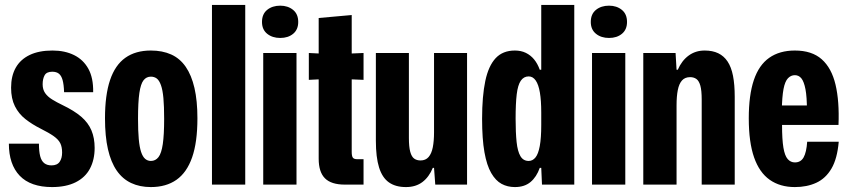

<svg xmlns="http://www.w3.org/2000/svg" viewBox="-20 -749 3444 779"><path d="M191 10Q148 10 115 -1.5Q82 -13 60 -36Q38 -59 27 -91.5Q16 -124 16 -166H138Q138 -135 143 -115.5Q148 -96 159.5 -87Q171 -78 189 -78Q212 -78 222 -92.5Q232 -107 232 -130Q232 -153 224.5 -168Q217 -183 198 -196.5Q179 -210 145 -227Q111 -244 83.5 -265.5Q56 -287 40.5 -318Q25 -349 25 -393Q25 -441 44 -474.5Q63 -508 100.5 -526Q138 -544 193 -544Q243 -544 280.5 -525.5Q318 -507 338.5 -470Q359 -433 358 -375H240Q239 -406 234 -424Q229 -442 219 -450Q209 -458 192 -458Q169 -458 161 -443.5Q153 -429 153 -407Q153 -386 163 -371.5Q173 -357 191.5 -345.5Q210 -334 233 -323Q281 -300 309.5 -275.5Q338 -251 351 -220Q364 -189 364 -149Q364 -101 345 -65Q326 -29 287 -9.5Q248 10 191 10Z M592 10Q547 10 512 -6.5Q477 -23 453.5 -57Q430 -91 418 -143.5Q406 -196 406 -269Q406 -363 426.5 -424Q447 -485 488.5 -514.5Q530 -544 592 -544Q639 -544 674.5 -528Q710 -512 733.5 -478Q757 -444 769 -392Q781 -340 781 -269Q781 -172 759.5 -110.5Q738 -49 696 -19.5Q654 10 592 10ZM592 -96Q611 -96 623 -111.5Q635 -127 640.5 -164.5Q646 -202 646 -267Q646 -318 643 -351Q640 -384 633 -403.5Q626 -423 616 -430.5Q606 -438 592 -438Q574 -438 562.5 -423.5Q551 -409 545.5 -372Q540 -335 540 -267Q540 -218 543 -185Q546 -152 552.5 -132.5Q559 -113 569 -104.5Q579 -96 592 -96Z M840 0V-729H975V0Z M1048 0V-534H1183V0ZM1117 -595Q1085 -595 1064 -612Q1043 -629 1043 -660Q1043 -692 1064 -709Q1085 -726 1117 -726Q1148 -726 1169 -709Q1190 -692 1190 -660Q1190 -629 1169.5 -612Q1149 -595 1117 -595Z M1379 0Q1324 0 1298.5 -25.5Q1273 -51 1273 -105V-427L1233 -425V-534L1273 -532V-676L1407 -688V-532L1455 -534V-425L1407 -427V-133Q1407 -116 1411.5 -109.5Q1416 -103 1430 -103H1455V0Z M1627 10Q1585 10 1558 -9Q1531 -28 1518 -69.5Q1505 -111 1505 -178V-534H1639V-189Q1639 -153 1644.5 -133Q1650 -113 1660.5 -105.5Q1671 -98 1686 -98Q1707 -98 1719 -112Q1731 -126 1736 -151.5Q1741 -177 1741 -212V-534H1875V0H1746L1741 -68H1736Q1721 -31 1694 -10.5Q1667 10 1627 10Z M2069 10Q2039 10 2015 -3Q1991 -16 1973 -47Q1955 -78 1945.5 -131.5Q1936 -185 1936 -267Q1936 -359 1949 -420.5Q1962 -482 1991 -513Q2020 -544 2069 -544Q2094 -544 2113.5 -534.5Q2133 -525 2147 -508Q2161 -491 2170 -466H2176V-729H2310V0H2179L2176 -68H2170Q2157 -31 2132.5 -10.5Q2108 10 2069 10ZM2125 -96Q2141 -96 2152.5 -110Q2164 -124 2170 -156.5Q2176 -189 2176 -242V-292Q2176 -341 2170.5 -373.5Q2165 -406 2153.5 -422.5Q2142 -439 2125 -439Q2105 -439 2093 -421.5Q2081 -404 2076.5 -366.5Q2072 -329 2072 -267Q2072 -211 2076 -173Q2080 -135 2091.5 -115.5Q2103 -96 2125 -96Z M2382 0V-534H2517V0ZM2451 -595Q2419 -595 2398 -612Q2377 -629 2377 -660Q2377 -692 2398 -709Q2419 -726 2451 -726Q2482 -726 2503 -709Q2524 -692 2524 -660Q2524 -629 2503.5 -612Q2483 -595 2451 -595Z M2590 0V-534H2721L2725 -466H2730Q2746 -503 2774 -523.5Q2802 -544 2839 -544Q2871 -544 2894 -533Q2917 -522 2932 -499.5Q2947 -477 2954 -441.5Q2961 -406 2961 -356V0H2827V-345Q2827 -382 2821.5 -401.5Q2816 -421 2805.5 -428.5Q2795 -436 2780 -436Q2759 -436 2747 -422.5Q2735 -409 2730 -383.5Q2725 -358 2725 -322V0Z M3205 10Q3145 10 3103 -19.5Q3061 -49 3039.5 -110.5Q3018 -172 3018 -269Q3018 -363 3038.5 -424Q3059 -485 3101 -514.5Q3143 -544 3205 -544Q3274 -544 3314 -508.5Q3354 -473 3370 -405.5Q3386 -338 3382 -242H3153Q3153 -183 3158.5 -150Q3164 -117 3176 -103.5Q3188 -90 3205 -90Q3229 -90 3240.5 -110.5Q3252 -131 3255 -174H3383Q3377 -105 3353.5 -65Q3330 -25 3292 -7.5Q3254 10 3205 10ZM3152 -300 3142 -321H3262L3254 -300Q3254 -356 3248 -387Q3242 -418 3231.5 -431Q3221 -444 3205 -444Q3189 -444 3177 -431.5Q3165 -419 3159 -388Q3153 -357 3152 -300Z"/></svg>

Font: Mona Sans Condensed
Style: Bold
Weight: 700
Width: 3
Designer: Deni Anggara
Foundry: GitHub
Version: Version 2.000